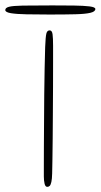

<svg xmlns="http://www.w3.org/2000/svg" viewBox="-111 -704 381 727"><path d="M68 3.5Q60.5 3.5 57.8 -8.5Q55 -20.5 55 -36Q55 -45.5 55 -75.2Q55 -105 55.2 -148.8Q55.5 -192.5 55.8 -243.5Q56 -294.5 56.5 -346.5Q57 -398.5 58 -445Q59 -491.5 60 -525.5Q61.5 -564.5 64.5 -576.8Q67.5 -589 77 -589Q86 -589 88 -574.5Q90 -560 90 -531Q90 -506 90 -465.5Q90 -425 89.8 -376Q89.5 -327 89.2 -276.5Q89 -226 88.5 -180Q88 -134 87.5 -99Q87 -64 86.5 -47.5Q86 -26 83.5 -15Q81 -4 77.2 -0.2Q73.5 3.5 68 3.5ZM76.5 -649Q27.5 -649 -10.2 -649.8Q-48 -650.5 -69.5 -654Q-91 -657.5 -91 -666Q-91 -674.5 -77.2 -678.2Q-63.5 -682 -25.2 -682.8Q13 -683.5 87 -683.5Q132 -683.5 169 -683Q206 -682.5 228 -679.8Q250 -677 250 -670Q250 -660 231.2 -655.5Q212.5 -651 174.2 -650Q136 -649 76.5 -649Z"/></svg>

Font: Gluten Thin
Style: Regular
Weight: 100
Designer: Tyler Finck
Foundry: Etcetera Type Company
Version: Version 1.300